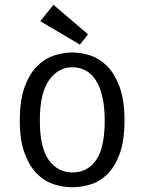

<svg xmlns="http://www.w3.org/2000/svg" viewBox="-20 -775 605 805"><path d="M63 -270Q63 -353 82.5 -408Q102 -463 133.5 -495.5Q165 -528 204.5 -541.5Q244 -555 283 -555Q321 -555 360 -542Q399 -529 430.5 -496.5Q462 -464 482 -409Q502 -354 502 -270Q502 -186 482.5 -132Q463 -78 432 -46.5Q401 -15 361.5 -2.5Q322 10 283 10Q245 10 205.5 -2.5Q166 -15 134.5 -47Q103 -79 83 -133Q63 -187 63 -270ZM147 -270Q147 -156 184.5 -104Q222 -52 284 -52Q346 -52 382.5 -103Q419 -154 419 -270Q419 -328 409 -370Q399 -412 381 -439.5Q363 -467 338 -480Q313 -493 283 -493Q224 -493 185.5 -438.5Q147 -384 147 -270ZM349 -631 315 -588 149 -686 204 -755Z"/></svg>

Font: Carrois Gothic
Style: Regular
Weight: 400
Designer: Ralph du Carrois
Foundry: Ralph du Carrois
Version: Version 1.001